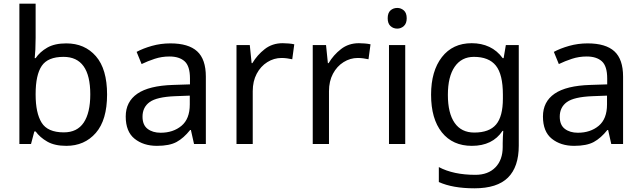

<svg xmlns="http://www.w3.org/2000/svg" viewBox="-20 -780 3476 1040"><path d="M173 -575Q173 -541 171.5 -511.5Q170 -482 168 -465H173Q196 -499 236 -522Q276 -545 339 -545Q439 -545 499.5 -475.5Q560 -406 560 -268Q560 -130 499 -60Q438 10 339 10Q276 10 236 -13Q196 -36 173 -68H166L148 0H85V-760H173ZM324 -472Q239 -472 206 -423Q173 -374 173 -271V-267Q173 -168 205.5 -115.5Q238 -63 326 -63Q398 -63 433.5 -116Q469 -169 469 -269Q469 -472 324 -472Z M903 -545Q1001 -545 1048 -502Q1095 -459 1095 -365V0H1031L1014 -76H1010Q975 -32 936.5 -11Q898 10 830 10Q757 10 709 -28.5Q661 -67 661 -149Q661 -229 724 -272.5Q787 -316 918 -320L1009 -323V-355Q1009 -422 980 -448Q951 -474 898 -474Q856 -474 818 -461.5Q780 -449 747 -433L720 -499Q755 -518 803 -531.5Q851 -545 903 -545ZM929 -259Q829 -255 790.5 -227Q752 -199 752 -148Q752 -103 779.5 -82Q807 -61 850 -61Q918 -61 963 -98.5Q1008 -136 1008 -214V-262Z M1511 -546Q1526 -546 1543.5 -544.5Q1561 -543 1574 -540L1563 -459Q1550 -462 1534.5 -464Q1519 -466 1505 -466Q1464 -466 1428 -443.5Q1392 -421 1370.5 -380.5Q1349 -340 1349 -286V0H1261V-536H1333L1343 -438H1347Q1373 -482 1414 -514Q1455 -546 1511 -546Z M1924 -546Q1939 -546 1956.5 -544.5Q1974 -543 1987 -540L1976 -459Q1963 -462 1947.5 -464Q1932 -466 1918 -466Q1877 -466 1841 -443.5Q1805 -421 1783.5 -380.5Q1762 -340 1762 -286V0H1674V-536H1746L1756 -438H1760Q1786 -482 1827 -514Q1868 -546 1924 -546Z M2132 -737Q2152 -737 2167.5 -723.5Q2183 -710 2183 -681Q2183 -653 2167.5 -639Q2152 -625 2132 -625Q2110 -625 2095 -639Q2080 -653 2080 -681Q2080 -710 2095 -723.5Q2110 -737 2132 -737ZM2175 -536V0H2087V-536Z M2535 -546Q2588 -546 2630.5 -526Q2673 -506 2703 -465H2708L2720 -536H2790V9Q2790 124 2731.5 182Q2673 240 2550 240Q2432 240 2357 206V125Q2436 167 2555 167Q2624 167 2663.5 126.5Q2703 86 2703 16V-5Q2703 -17 2704 -39.5Q2705 -62 2706 -71H2702Q2648 10 2536 10Q2432 10 2373.5 -63Q2315 -136 2315 -267Q2315 -395 2373.5 -470.5Q2432 -546 2535 -546ZM2547 -472Q2480 -472 2443 -418.5Q2406 -365 2406 -266Q2406 -167 2442.5 -114.5Q2479 -62 2549 -62Q2630 -62 2667 -105.5Q2704 -149 2704 -246V-267Q2704 -377 2666 -424.5Q2628 -472 2547 -472Z M3163 -545Q3261 -545 3308 -502Q3355 -459 3355 -365V0H3291L3274 -76H3270Q3235 -32 3196.5 -11Q3158 10 3090 10Q3017 10 2969 -28.5Q2921 -67 2921 -149Q2921 -229 2984 -272.5Q3047 -316 3178 -320L3269 -323V-355Q3269 -422 3240 -448Q3211 -474 3158 -474Q3116 -474 3078 -461.5Q3040 -449 3007 -433L2980 -499Q3015 -518 3063 -531.5Q3111 -545 3163 -545ZM3189 -259Q3089 -255 3050.5 -227Q3012 -199 3012 -148Q3012 -103 3039.5 -82Q3067 -61 3110 -61Q3178 -61 3223 -98.5Q3268 -136 3268 -214V-262Z"/></svg>

Font: Noto Sans Modi
Style: Regular
Weight: 400
Designer: Monotype Design Team
Foundry: Monotype Imaging Inc.
Version: Version 2.003; ttfautohint (v1.8.4.7-5d5b)